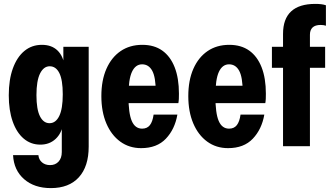

<svg xmlns="http://www.w3.org/2000/svg" viewBox="-20 -750 1706 985"><path d="M241 215Q156 215 103.5 169Q51 123 47 46H177Q179 69 195.5 83Q212 97 237 97Q264 97 280.5 79Q297 61 297 30V-117H304Q297 -67 265.5 -37.5Q234 -8 187 -8Q138 -8 101.5 -39Q65 -70 45 -127Q25 -184 25 -261Q25 -341 46 -399Q67 -457 105 -488.5Q143 -520 195 -520Q245 -520 275 -491Q305 -462 312 -408H305V-510H435V2Q435 104 384.5 159.5Q334 215 241 215ZM234 -118Q266 -118 284 -155Q302 -192 302 -266Q302 -340 284.5 -375Q267 -410 235 -410Q204 -410 185.5 -373Q167 -336 167 -262Q167 -189 185 -153.5Q203 -118 234 -118Z M704 10Q643 10 597 -23.5Q551 -57 525.5 -117Q500 -177 500 -257Q500 -338 526 -397Q552 -456 599 -488Q646 -520 710 -520Q771 -520 812.5 -490.5Q854 -461 876 -405Q898 -349 898 -269Q898 -255 897.5 -243Q897 -231 895 -221H584V-310H807L779 -279Q779 -354 761 -387Q743 -420 709 -420Q675 -420 657 -381.5Q639 -343 639 -257Q639 -169 656 -129.5Q673 -90 709 -90Q735 -90 749 -108Q763 -126 768 -162H890Q877 -87 831 -38.5Q785 10 704 10Z M1150 10Q1089 10 1043 -23.5Q997 -57 971.5 -117Q946 -177 946 -257Q946 -338 972 -397Q998 -456 1045 -488Q1092 -520 1156 -520Q1217 -520 1258.5 -490.5Q1300 -461 1322 -405Q1344 -349 1344 -269Q1344 -255 1343.5 -243Q1343 -231 1341 -221H1030V-310H1253L1225 -279Q1225 -354 1207 -387Q1189 -420 1155 -420Q1121 -420 1103 -381.5Q1085 -343 1085 -257Q1085 -169 1102 -129.5Q1119 -90 1155 -90Q1181 -90 1195 -108Q1209 -126 1214 -162H1336Q1323 -87 1277 -38.5Q1231 10 1150 10Z M1432 0V-576Q1432 -653 1473.5 -691.5Q1515 -730 1597 -730Q1614 -730 1627 -728.5Q1640 -727 1652 -723V-618Q1647 -620 1640 -621Q1633 -622 1625 -622Q1597 -622 1583.5 -609Q1570 -596 1570 -572V0ZM1375 -402V-510H1648V-402Z"/></svg>

Font: Instrument Sans Condensed
Style: Bold
Weight: 700
Width: 3
Designer: Rodrigo Fuenzalida
Foundry: fragTYPE
Version: Version 1.000;gftools[0.9.28]